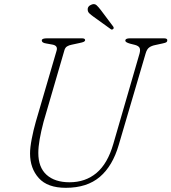

<svg xmlns="http://www.w3.org/2000/svg" viewBox="-20 -883 819 917"><path d="M521 -195 646.5 -627.5Q651 -644.5 646.8 -654Q642.5 -663.5 625 -668.5L601 -674.5Q578.5 -681 578.5 -688.5Q578.5 -700 600 -700H762.5Q779 -700 779 -691Q779 -685 775.2 -681.8Q771.5 -678.5 756.5 -675.5L722 -668Q704 -664.5 692.8 -656.5Q681.5 -648.5 675.5 -627.5L547 -190.5Q518 -90.5 456.8 -38.2Q395.5 14 294.5 14Q207 14 165.2 -32.5Q123.5 -79 123.5 -150Q123.5 -178 131.5 -219.5Q139.5 -261 151 -301.5L250 -640Q258 -665 230.5 -670L200 -675.5Q179.5 -678.5 179.5 -690Q179.5 -700 205 -700H371Q386.5 -700 386.5 -691.5Q386.5 -686.5 380.5 -683.5Q374.5 -680.5 359.5 -677.5L322.5 -669.5Q309 -667 300 -661.2Q291 -655.5 287.5 -642.5L188 -301Q176 -255.5 169.5 -218.2Q163 -181 163 -152.5Q163 -83.5 202.5 -48Q242 -12.5 312 -12.5Q388 -12.5 441 -57Q494 -101.5 521 -195ZM461.5 -835 520.5 -756.5Q525.5 -748.5 520.5 -744.5Q514.5 -739.5 509.5 -743.5L425.5 -804Q415 -811.5 407.2 -818.8Q399.5 -826 399 -835.5Q397 -854 419.5 -862Q432.5 -866 441.2 -858Q450 -850 461.5 -835Z"/></svg>

Font: Fraunces 9pt S050 Thin
Style: Italic
Weight: 100
Italic angle: -16°
Version: Version 1.000; ttfautohint (v1.8.3)